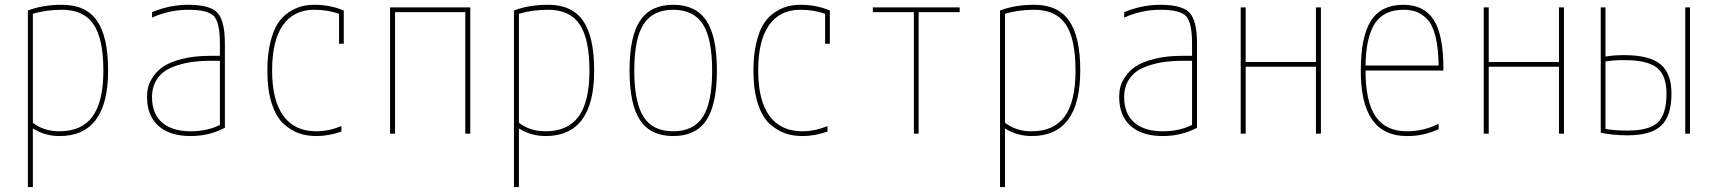

<svg xmlns="http://www.w3.org/2000/svg" viewBox="-20 -550 7040 790"><path d="M405.3 -259.8Q405.3 -390.6 364.7 -450.2Q324.2 -509.8 235.4 -509.8Q168.9 -509.8 115.2 -493.2V-44.9Q160.2 -9.8 224.6 -9.8Q316.4 -9.8 360.8 -70.8Q405.3 -131.8 405.3 -259.8ZM424.8 -259.8Q424.8 9.8 224.6 9.8Q165 9.8 115.2 -21.5V219.7H94.7V-506.8Q156.2 -530.3 235.4 -530.3Q333 -530.3 378.9 -464.8Q424.8 -399.4 424.8 -259.8Z M764.6 9.8Q678.7 9.8 631.8 -32.2Q585 -74.2 585 -150.4Q585 -172.9 589.8 -192.4Q594.7 -211.9 611.3 -236.3Q627.9 -260.7 655.3 -278.3Q682.6 -295.9 731.4 -308.1Q780.3 -320.3 844.7 -320.3H884.8V-370.1Q884.8 -457 860.4 -483.4Q835.9 -509.8 754.9 -509.8Q676.8 -509.8 605.5 -477.5V-500Q678.7 -530.3 754.9 -530.3Q843.8 -530.3 874.5 -497.6Q905.3 -464.8 905.3 -370.1V-24.4Q840.8 9.8 764.6 9.8ZM884.8 -299.8H844.7Q798.8 -299.8 760.3 -293.5Q721.7 -287.1 685.1 -272Q648.4 -256.8 627 -225.6Q605.5 -194.3 605.5 -150.4Q605.5 -82 647 -45.9Q688.5 -9.8 764.6 -9.8Q833 -9.8 884.8 -36.1Z M1375 -493.2Q1328.1 -509.8 1273.4 -509.8Q1188.5 -509.8 1144 -446.3Q1099.6 -382.8 1099.6 -259.8Q1099.6 -136.7 1146 -73.2Q1192.4 -9.8 1281.2 -9.8Q1332 -9.8 1384.8 -31.2V-8.8Q1333 9.8 1281.2 9.8Q1243.2 9.8 1210.4 -1.5Q1177.7 -12.7 1147 -40.5Q1116.2 -68.4 1098.1 -124Q1080.1 -179.7 1080.1 -259.8Q1080.1 -324.2 1091.8 -373.5Q1103.5 -422.9 1122.1 -452.1Q1140.6 -481.4 1167.5 -499Q1194.3 -516.6 1219.2 -523.4Q1244.1 -530.3 1273.4 -530.3Q1338.9 -530.3 1394.5 -506.8V-370.1H1375Z M1915 -519.5V0H1894.5V-500H1605.5V0H1585V-519.5Z M2405.3 -259.8Q2405.3 -390.6 2364.7 -450.2Q2324.2 -509.8 2235.4 -509.8Q2168.9 -509.8 2115.2 -493.2V-44.9Q2160.2 -9.8 2224.6 -9.8Q2316.4 -9.8 2360.8 -70.8Q2405.3 -131.8 2405.3 -259.8ZM2424.8 -259.8Q2424.8 9.8 2224.6 9.8Q2165 9.8 2115.2 -21.5V219.7H2094.7V-506.8Q2156.2 -530.3 2235.4 -530.3Q2333 -530.3 2378.9 -464.8Q2424.8 -399.4 2424.8 -259.8Z M2886.2 -55.2Q2842.8 9.8 2750 9.8Q2657.2 9.8 2613.8 -55.2Q2570.3 -120.1 2570.3 -260.3Q2570.3 -400.4 2613.8 -465.3Q2657.2 -530.3 2750 -530.3Q2842.8 -530.3 2886.2 -465.3Q2929.7 -400.4 2929.7 -260.3Q2929.7 -120.1 2886.2 -55.2ZM2627.9 -69.3Q2666 -9.8 2750 -9.8Q2834 -9.8 2872.1 -69.3Q2910.2 -128.9 2910.2 -259.8Q2910.2 -390.6 2872.1 -450.2Q2834 -509.8 2750 -509.8Q2666 -509.8 2627.9 -450.2Q2589.8 -390.6 2589.8 -259.8Q2589.8 -128.9 2627.9 -69.3Z M3375 -493.2Q3328.1 -509.8 3273.4 -509.8Q3188.5 -509.8 3144 -446.3Q3099.6 -382.8 3099.6 -259.8Q3099.6 -136.7 3146 -73.2Q3192.4 -9.8 3281.2 -9.8Q3332 -9.8 3384.8 -31.2V-8.8Q3333 9.8 3281.2 9.8Q3243.2 9.8 3210.4 -1.5Q3177.7 -12.7 3147 -40.5Q3116.2 -68.4 3098.1 -124Q3080.1 -179.7 3080.1 -259.8Q3080.1 -324.2 3091.8 -373.5Q3103.5 -422.9 3122.1 -452.1Q3140.6 -481.4 3167.5 -499Q3194.3 -516.6 3219.2 -523.4Q3244.1 -530.3 3273.4 -530.3Q3338.9 -530.3 3394.5 -506.8V-370.1H3375Z M3740.2 -500H3571.3V-519.5H3928.7V-500H3759.8V0H3740.2Z M4405.3 -259.8Q4405.3 -390.6 4364.7 -450.2Q4324.2 -509.8 4235.4 -509.8Q4168.9 -509.8 4115.2 -493.2V-44.9Q4160.2 -9.8 4224.6 -9.8Q4316.4 -9.8 4360.8 -70.8Q4405.3 -131.8 4405.3 -259.8ZM4424.8 -259.8Q4424.8 9.8 4224.6 9.8Q4165 9.8 4115.2 -21.5V219.7H4094.7V-506.8Q4156.2 -530.3 4235.4 -530.3Q4333 -530.3 4378.9 -464.8Q4424.8 -399.4 4424.8 -259.8Z M4764.6 9.8Q4678.7 9.8 4631.8 -32.2Q4585 -74.2 4585 -150.4Q4585 -172.9 4589.8 -192.4Q4594.7 -211.9 4611.3 -236.3Q4627.9 -260.7 4655.3 -278.3Q4682.6 -295.9 4731.4 -308.1Q4780.3 -320.3 4844.7 -320.3H4884.8V-370.1Q4884.8 -457 4860.4 -483.4Q4835.9 -509.8 4754.9 -509.8Q4676.8 -509.8 4605.5 -477.5V-500Q4678.7 -530.3 4754.9 -530.3Q4843.8 -530.3 4874.5 -497.6Q4905.3 -464.8 4905.3 -370.1V-24.4Q4840.8 9.8 4764.6 9.8ZM4884.8 -299.8H4844.7Q4798.8 -299.8 4760.3 -293.5Q4721.7 -287.1 4685.1 -272Q4648.4 -256.8 4627 -225.6Q4605.5 -194.3 4605.5 -150.4Q4605.5 -82 4647 -45.9Q4688.5 -9.8 4764.6 -9.8Q4833 -9.8 4884.8 -36.1Z M5415 -519.5V0H5394.5V-275.4H5105.5V0H5085V-519.5H5105.5V-294.9H5394.5V-519.5Z M5899.4 -280.3Q5898.4 -352.5 5886.2 -400.9Q5874 -449.2 5851.6 -471.7Q5829.1 -494.1 5806.6 -502Q5784.2 -509.8 5753.9 -509.8Q5675.8 -509.8 5638.2 -455.1Q5600.6 -400.4 5598.6 -280.3ZM5598.6 -259.8Q5598.6 -131.8 5640.1 -70.8Q5681.6 -9.8 5768.6 -9.8Q5838.9 -9.8 5899.4 -41V-18.6Q5835.9 10.7 5768.6 9.8Q5578.1 9.8 5579.1 -259.8Q5579.1 -399.4 5621.1 -464.8Q5663.1 -530.3 5753.9 -530.3Q5839.8 -530.3 5879.4 -467.8Q5918.9 -405.3 5918.9 -269.5V-259.8Z M6415 -519.5V0H6394.5V-275.4H6105.5V0H6085V-519.5H6105.5V-294.9H6394.5V-519.5Z M6914.1 0V-519.5H6933.6V0ZM6676.8 6.8Q6618.2 6.8 6566.4 -3.9V-519.5H6585.9V-317.4Q6618.2 -323.2 6663.1 -323.2Q6765.6 -323.2 6811.5 -286.1Q6857.4 -249 6857.4 -165Q6857.4 -73.2 6815.4 -33.2Q6773.4 6.8 6676.8 6.8ZM6585.9 -296.9V-19.5Q6625 -12.7 6676.8 -12.7Q6765.6 -12.7 6801.3 -46.4Q6836.9 -80.1 6836.9 -165Q6836.9 -240.2 6797.4 -271.5Q6757.8 -302.7 6663.1 -302.7Q6616.2 -302.7 6585.9 -296.9Z"/></svg>

Font: Mgen+ 1mn thin
Style: Regular
Weight: 100
Designer: [Source Han Sans]
Ryoko NISHIZUKA  (kana & ideographs); Paul D. Hunt (Latin, Greek & Cyrillic); Wenlong ZHANG  (bopomofo
Version: Version 1.059.20150602